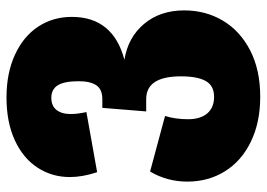

<svg xmlns="http://www.w3.org/2000/svg" viewBox="-135 -459 821 591"><g transform="rotate(-90 275.5 -163.5)"><path d="M539 -7Q539 59 507.5 112Q476 165 416 196Q356 227 273 227Q194 227 134.5 198Q75 169 43.5 118Q12 67 12 3Q12 -60 43 -112L214 -66Q204 -34 204 5Q204 43 222 64Q240 85 273 85Q307 85 321.5 59.5Q336 34 336 -17Q336 -124 266 -124H228L239 -259H266Q296 -259 308.5 -277.5Q321 -296 321 -332Q321 -376 308.5 -396Q296 -416 270 -416Q245 -416 232.5 -400Q220 -384 220 -356Q220 -336 226 -308L41 -275Q26 -320 26 -359Q26 -414 55 -458.5Q84 -503 139.5 -528.5Q195 -554 271 -554Q346 -554 402.5 -528Q459 -502 489 -456.5Q519 -411 519 -353Q519 -226 387 -191Q456 -180 497.5 -130.5Q539 -81 539 -7Z"/></g></svg>

Font: FiraGO Heavy
Style: Regular
Weight: 900
Designer: bBox Type
Foundry: bBox Type GmbH
Version: Version 1.001